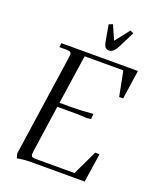

<svg xmlns="http://www.w3.org/2000/svg" viewBox="-165 -1001 896 1104"><g transform="rotate(20 283.0 -449.0)"><path d="M67.9 -19 158.2 -637.2Q160.2 -650.9 160.2 -655.8Q160.2 -668.5 153.3 -672.6Q146.5 -676.8 127.9 -676.8H86.9L89.8 -702.1H558.1L532.2 -524.9H507.8L478 -676.8H241.2L196.8 -376H268.1Q335 -376 401.9 -382.8L399.9 -355L398.9 -350.1L372.1 -347.2Q345.2 -350.1 301.8 -350.1H192.9L151.9 -65.9Q149.9 -52.2 149.9 -46.9Q149.9 -34.2 156.7 -30Q163.6 -25.9 182.1 -25.9H416L487.8 -176.8H514.2L487.8 0H161.1Q116.2 0 75.2 7.8ZM308.1 -897 331.1 -905.8 370.1 -818.8 438 -905.8 459 -897 413.1 -805.2Q399.4 -777.8 387.5 -766.8Q375.5 -755.9 359.9 -755.9Q344.2 -755.9 336.4 -766.8Q328.6 -777.8 324.2 -805.2Z"/></g></svg>

Font: Dihjauti
Style: Italic
Weight: 400
Italic angle: -9°
Designer: T. Christopher White
Version: Version 3.0.0